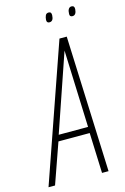

<svg xmlns="http://www.w3.org/2000/svg" viewBox="-154 -909 631 967"><g transform="rotate(-15 161.5 -425.0)"><path d="M-26 0 221 -709H259L287 0H253L245 -210H82L8 0ZM92 -242H245L230 -644ZM314 -801Q298 -801 300 -818Q300 -832 305.5 -841Q311 -850 321 -850Q337 -850 336 -832Q334 -801 314 -801ZM194 -801Q179 -801 180 -818Q181 -831 185.5 -840.5Q190 -850 202 -850Q217 -850 216 -832Q215 -801 194 -801Z"/></g></svg>

Font: Georama Condensed ExtraLight
Style: Italic
Weight: 200
Width: 3
Italic angle: -9°
Designer: Jean-Baptiste Levee
Foundry: Production Type
Version: Version 1.000